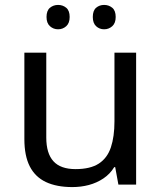

<svg xmlns="http://www.w3.org/2000/svg" viewBox="-20 -750 658 780"><path d="M533 -536V0H461L448 -71H444Q427 -43 400 -25Q373 -7 341 1.5Q309 10 274 10Q210 10 166.5 -10.5Q123 -31 101 -74Q79 -117 79 -185V-536H168V-191Q168 -127 197 -95Q226 -63 287 -63Q347 -63 381.5 -85.5Q416 -108 430.5 -151.5Q445 -195 445 -257V-536ZM169 -681Q169 -707 183 -718.5Q197 -730 216 -730Q235 -730 249 -718.5Q263 -707 263 -681Q263 -656 249 -643.5Q235 -631 216 -631Q197 -631 183 -643.5Q169 -656 169 -681ZM357 -681Q357 -707 370.5 -718.5Q384 -730 403 -730Q422 -730 436 -718.5Q450 -707 450 -681Q450 -656 436 -643.5Q422 -631 403 -631Q384 -631 370.5 -643.5Q357 -656 357 -681Z"/></svg>

Font: Noto Sans Devanagari
Style: Regular
Weight: 400
Designer: Jelle Bosma - Monotype Design Team
Foundry: Monotype Imaging Inc.
Version: Version 2.003